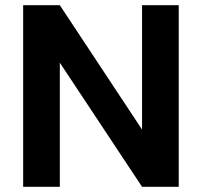

<svg xmlns="http://www.w3.org/2000/svg" viewBox="-20 -718 776 738"><path d="M667 -698V0H526L210 -477V0H69V-698H210L526 -220V-698Z"/></svg>

Font: Parkinsans SemiBold
Style: Regular
Weight: 600
Designer: Red Stone, Indian Type Foundry
Foundry: Indian Type Foundry
Version: Version 1.000